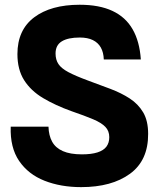

<svg xmlns="http://www.w3.org/2000/svg" viewBox="-20 -758 649 788"><path d="M313 10Q229.5 10 162.8 -16.2Q96 -42.5 58.5 -97.5Q21 -152.5 24 -238H179Q180 -202 194 -176.5Q208 -151 238 -137.8Q268 -124.5 316 -124.5Q355 -124.5 380 -132.5Q405 -140.5 416.8 -156.2Q428.5 -172 428.5 -195Q428.5 -220.5 412.5 -237.2Q396.5 -254 362.2 -268.5Q328 -283 274 -301.5Q207 -325.5 156.8 -355.5Q106.5 -385.5 79 -429Q51.5 -472.5 51.5 -536Q51.5 -635 120.2 -686.8Q189 -738.5 307 -738.5Q387.5 -738.5 441.5 -713.2Q495.5 -688 524.2 -638Q553 -588 558 -514H406Q405 -543 393.8 -563Q382.5 -583 361 -593.5Q339.5 -604 307.5 -604Q259 -604 233.5 -588.2Q208 -572.5 208 -538.5Q208 -513 219.8 -495.2Q231.5 -477.5 260.5 -462Q289.5 -446.5 341 -427.5Q389 -410 433.2 -393.2Q477.5 -376.5 512.5 -353.8Q547.5 -331 567.8 -296.5Q588 -262 588 -208.5Q588.5 -99.5 513.5 -44.8Q438.5 10 313 10Z"/></svg>

Font: Spline Sans
Style: Regular
Weight: 400
Designer: Eben Sorkin, Mirko Velimirovic
Foundry: Sorkin Type
Version: Version 1.001